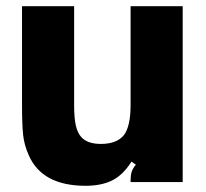

<svg xmlns="http://www.w3.org/2000/svg" viewBox="-20 -587 664 619"><path d="M73 -86Q58 -119 54.5 -152.5Q51 -186 51 -250V-567H219V-248Q219 -206 224.5 -182Q230 -158 243 -144Q263 -123 305 -123Q357 -123 380 -152Q401 -181 401 -248V-567H569V0H401V-6Q401 -22 404.5 -33Q408 -44 418 -56L404 -66Q376 -22 341 -5Q306 12 256 12Q116 12 73 -86Z"/></svg>

Font: Open Sauce Sans Black
Style: Regular
Weight: 900
Designer: Alfredo Marco Pradil
Foundry: Creative Sauce Fz LLC
Version: Version 1.477